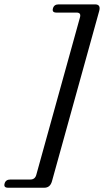

<svg xmlns="http://www.w3.org/2000/svg" viewBox="-97 -754 487 900"><path d="M73 66 278 -673Q284 -695 262 -695H167.5Q146 -695 151 -714Q156 -733.5 177.5 -733.5H348.5Q376.5 -733.5 368 -702.5L146.5 96Q138 126 110.5 126H-59Q-81 126 -75.5 106.5Q-70.5 87.5 -48.5 87.5H45Q67 87.5 73 66Z"/></svg>

Font: Fraunces 72pt S050
Style: Italic
Weight: 400
Italic angle: -16°
Version: Version 1.000; ttfautohint (v1.8.3)